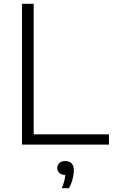

<svg xmlns="http://www.w3.org/2000/svg" viewBox="-20 -760 601 1009"><path d="M95.5 0V-740H157V-54H552.5V0ZM304.5 229Q313.5 208 317.8 191.2Q322 174.5 323 159.5Q303 159 292 149Q281 139 281 122.5Q281 106.5 292 96.5Q303 86.5 323 86.5Q368 86.5 368 136Q368 155.5 361.5 180.8Q355 206 342.5 229Z"/></svg>

Font: Encode Sans SemiExpanded SemiExpanded Light
Style: Regular
Weight: 300
Width: 6
Designer: Multiple Designers
Foundry: Impallari Type
Version: Version 3.000; ttfautohint (v1.8.3) -l 8 -r 50 -G 200 -x 14 